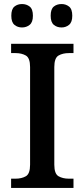

<svg xmlns="http://www.w3.org/2000/svg" viewBox="-20 -931 418 951"><path d="M35 0V-46H57Q87 -46 108 -58Q129 -70 129 -115V-599Q129 -644 108 -656Q87 -668 57 -668H35V-714H344V-668H321Q291 -668 270 -656Q249 -644 249 -599V-115Q249 -70 270 -58Q291 -46 321 -46H344V0ZM285 -795Q262 -795 246.5 -808Q231 -821 231 -853Q231 -886 246.5 -898.5Q262 -911 285 -911Q306 -911 322 -898.5Q338 -886 338 -853Q338 -821 322 -808Q306 -795 285 -795ZM89 -795Q67 -795 51.5 -808Q36 -821 36 -853Q36 -886 51.5 -898.5Q67 -911 89 -911Q111 -911 127 -898.5Q143 -886 143 -853Q143 -821 127 -808Q111 -795 89 -795Z"/></svg>

Font: Noto Serif Tibetan Medium
Style: Regular
Weight: 500
Designer: Monotype Design Team
Foundry: Monotype Imaging Inc.
Version: Version 2.103; ttfautohint (v1.8.4.7-5d5b)